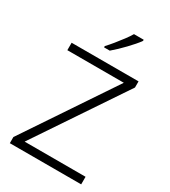

<svg xmlns="http://www.w3.org/2000/svg" viewBox="-226 -1056 1027 1163"><g transform="rotate(30 287.5 -474.0)"><path d="M536 0H37V-43L452 -662H57V-714H525V-671L110 -53H536ZM426 -940Q415 -924 398 -904.5Q381 -885 361 -864Q341 -843 320.5 -823.5Q300 -804 281 -788H241V-797Q260 -817 282 -844Q304 -871 325 -899Q346 -927 358 -948H426Z"/></g></svg>

Font: Noto Sans Thai Light
Style: Regular
Weight: 300
Designer: Monotype Design Team
Foundry: Monotype Imaging Inc.
Version: Version 2.001